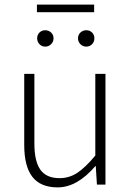

<svg xmlns="http://www.w3.org/2000/svg" viewBox="-20 -800 569 832"><path d="M230 12Q156 12 120.5 -33.5Q85 -79 85 -172V-480H129V-178Q129 -101 155 -64.5Q181 -28 238 -28Q280 -28 315 -51Q350 -74 393 -126V-480H437V0H400L395 -80H393Q314 12 230 12ZM201.5 -608.5Q191 -598 176 -598Q161 -598 151 -608.5Q141 -619 141 -634Q141 -649 151 -659Q161 -669 176 -669Q191 -669 201.5 -659Q212 -649 212 -634Q212 -619 201.5 -608.5ZM140 -747V-780H388V-747ZM379 -608.5Q369 -598 354 -598Q339 -598 328.5 -608.5Q318 -619 318 -634Q318 -649 328.5 -659Q339 -669 354 -669Q369 -669 379 -659Q389 -649 389 -634Q389 -619 379 -608.5Z"/></svg>

Font: Toshiba Sans Light
Style: Regular
Weight: 300
Designer: Paul D. Hunt
Foundry: Toshiba Corporation
Version: Version 2.020;PS 2.0;hotconv 1.0.86;makeotf.lib2.5.63406